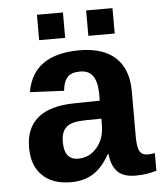

<svg xmlns="http://www.w3.org/2000/svg" viewBox="-52 -748 703 805"><g transform="rotate(-5 300.0 -346.0)"><path d="M214.4 9.8Q137.7 9.8 94.7 -32Q51.8 -73.7 51.8 -149.4Q51.8 -231.4 102.8 -274.2Q153.8 -316.9 255.4 -318.4L364.3 -320.3V-347.2Q364.3 -397.5 347.2 -423.3Q330.1 -449.2 292 -449.2Q256.3 -449.2 239.5 -431.4Q222.7 -413.6 218.8 -374.5L75.7 -381.3Q102.1 -538.1 297.9 -538.1Q396.5 -538.1 449 -489.7Q501.5 -441.4 501.5 -347.7V-156.2Q501.5 -111.8 511.5 -95Q521.5 -78.1 544.9 -78.1Q560.5 -78.1 575.2 -81.1V-6.8Q563 -3.9 553.2 -1.5Q543.5 1 533.7 2.4Q523.9 3.9 512.9 4.9Q502 5.9 487.3 5.9Q435.5 5.9 410.9 -19.5Q386.2 -44.9 381.3 -94.2H378.4Q347.7 -39.1 308.3 -14.6Q269 9.8 214.4 9.8ZM364.3 -244.6 298.8 -243.7Q254.9 -242.7 235.1 -234.6Q215.3 -226.6 205.1 -208.7Q194.8 -190.9 194.8 -160.2Q194.8 -85.9 253.4 -85.9Q300.8 -85.9 332.5 -123.3Q364.3 -160.6 364.3 -217.8ZM340.3 -595.2V-702.1H451.2V-595.2ZM133.3 -595.2V-702.1H242.7V-595.2Z"/></g></svg>

Font: Cousine
Style: Bold
Weight: 700
Monospace: yes
Designer: Steve Matteson
Foundry: Ascender Corporation
Version: Version 1.20